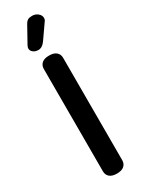

<svg xmlns="http://www.w3.org/2000/svg" viewBox="-220 -851 675 895"><g transform="rotate(-30 117.0 -403.5)"><path d="M169 -28Q169 -9 156 2.5Q143 14 117 14Q91 14 78 2.5Q65 -9 65 -28V-579Q65 -598 78 -609.5Q91 -621 117 -621Q143 -621 156 -609.5Q169 -598 169 -579ZM126 -692Q109 -668 88 -668Q72 -668 61 -676.5Q50 -685 50 -697Q50 -700 51 -704Q52 -708 57 -717L102 -798Q109 -811 117.5 -816Q126 -821 141 -821Q159 -821 172 -810Q185 -799 185 -785Q185 -775 179 -768Z"/></g></svg>

Font: Sofadi One
Style: Regular
Weight: 400
Designer: Botjo Nikoltchev
Foundry: Botjo Nikoltchev
Version: Version 1.002